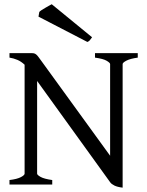

<svg xmlns="http://www.w3.org/2000/svg" viewBox="-20 -864 689 899"><path d="M24.4 0V-21Q60.5 -25.4 77.9 -34.7Q95.2 -43.9 95.2 -50.8V-561Q79.1 -576.2 61.3 -583.7Q43.5 -591.3 24.4 -594.2V-615.2H127.9Q135.3 -615.2 139.9 -614Q144.5 -612.8 149.4 -608.9Q154.3 -605 159.9 -597.4Q165.5 -589.8 174.8 -577.1L495.6 -134.8V-564Q495.6 -569.8 479.7 -579.3Q463.9 -588.9 424.8 -594.2V-615.2H625V-594.2Q589.8 -589.4 572 -580.1Q554.2 -570.8 554.2 -564V14.6Q529.8 11.7 515.9 4.9Q502 -2 496.1 -10.3L153.8 -484.9V-50.8Q153.8 -44.9 170.2 -35.6Q186.5 -26.4 224.6 -21V0ZM411.1 -689.5Q404.3 -680.2 400.6 -675.5Q397 -670.9 389.2 -667.5L160.2 -786.1L164.1 -808.1Q167.5 -812 175 -816.9Q182.6 -821.8 191.4 -826.9Q200.2 -832 208.5 -836.7Q216.8 -841.3 222.2 -844.2Z"/></svg>

Font: Gentium Plus
Style: Regular
Weight: 400
Designer: J. Victor Gaultney, Annie Olsen, Iska Routamaa
Foundry: SIL International
Version: Version 1.510